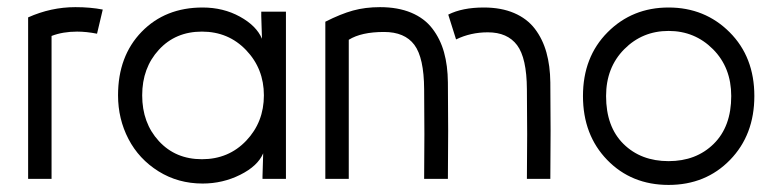

<svg xmlns="http://www.w3.org/2000/svg" viewBox="-20 -503 2180 540"><path d="M252.9 -408.2Q223.1 -414.1 196.8 -414.1Q156.7 -414.1 125 -401.9V0H59.1V-454.1Q123.5 -482.9 191.9 -482.9Q234.4 -482.9 269 -476.1Z M547.9 -55.2Q623 -55.2 672.6 -107.4Q722.2 -159.7 722.2 -234.9Q722.2 -309.6 672.4 -361.8Q622.6 -414.1 547.9 -414.1Q473.6 -414.1 426.8 -363Q379.9 -312 379.9 -234.9Q379.9 -157.2 426.8 -106.2Q473.6 -55.2 547.9 -55.2ZM312 -234.9Q312 -345.2 378.4 -413.6Q444.8 -481.9 549.8 -481.9Q607.9 -481.9 654.5 -456.3Q701.2 -430.7 716.8 -394L714.8 -458V-470.2H784.2V0H718.3V-7.8L720.2 -71.8Q705.1 -36.1 655.8 -11.5Q606.4 13.2 549.8 13.2Q481 13.2 425.8 -21.2Q370.6 -55.7 341.3 -112.1Q312 -168.5 312 -234.9Z M960.9 0H895V-441.9Q938.5 -463.9 972.9 -473.4Q1007.3 -482.9 1048.8 -482.9Q1099.1 -482.9 1136.5 -467.3Q1173.8 -451.7 1196 -422.6Q1218.3 -393.6 1228.8 -356Q1239.3 -318.4 1239.7 -271Q1241.2 -135.7 1239.7 0H1172.9Q1174.3 -126 1172.9 -252Q1172.4 -340.8 1145.3 -377Q1118.2 -413.1 1060.1 -413.1Q996.1 -413.1 960.9 -391.1ZM1240.7 -461.9Q1280.3 -481.9 1340.8 -481.9Q1389.6 -481.9 1426 -466.3Q1462.4 -450.7 1484.4 -421.9Q1506.3 -393.1 1516.8 -355.5Q1527.3 -317.9 1527.8 -271Q1529.3 -135.3 1527.8 0H1461.9Q1463.4 -126 1461.9 -252Q1461.4 -339.8 1434.3 -376Q1407.2 -412.1 1352.1 -412.1Q1303.7 -412.1 1262.7 -392.1Z M1684.6 -232.9Q1684.6 -146.5 1733.6 -98.1Q1782.7 -49.8 1860.4 -49.8Q1938 -49.8 1987.3 -98.4Q2036.6 -147 2036.6 -232.9Q2036.6 -313 1985.4 -364.5Q1934.1 -416 1860.4 -416Q1786.6 -416 1735.6 -364.5Q1684.6 -313 1684.6 -232.9ZM1619.6 -232.9Q1619.6 -342.8 1689 -412.4Q1758.3 -481.9 1860.4 -481.9Q1962.4 -481.9 2032 -412.4Q2101.6 -342.8 2101.6 -232.9Q2101.6 -123.5 2033.2 -53.2Q1964.8 17.1 1860.4 17.1Q1755.9 17.1 1687.7 -53.2Q1619.6 -123.5 1619.6 -232.9Z"/></svg>

Font: Kreadon
Style: Regular
Weight: 400
Designer: kohakuno
Foundry: StudioGnu
Version: Version 1.000;Glyphs 3.1.2 (3151)